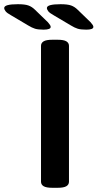

<svg xmlns="http://www.w3.org/2000/svg" viewBox="-101 -891 464 913"><path d="M148 2Q119 2 106.5 -5.5Q94 -13 94 -27V-673Q94 -687 106.5 -694.5Q119 -702 148 -702H173Q202 -702 214.5 -694.5Q227 -687 227 -673V-27Q227 -13 214.5 -5.5Q202 2 173 2ZM106 -750Q80 -750 65.5 -754.5Q51 -759 33 -770L-48 -818Q-68 -829 -74.5 -837.5Q-81 -846 -81 -853Q-81 -871 -16 -871Q17 -871 34 -865Q51 -859 66 -844L127 -785Q134 -777 137 -772Q140 -767 140 -763Q140 -750 106 -750ZM309 -750Q283 -750 268.5 -754.5Q254 -759 236 -770L155 -818Q135 -829 128.5 -837.5Q122 -846 122 -853Q122 -871 187 -871Q220 -871 237 -865Q254 -859 269 -844L330 -785Q337 -777 340 -772Q343 -767 343 -763Q343 -750 309 -750Z"/></svg>

Font: Asap Expanded SemiBold
Style: Regular
Weight: 600
Width: 7
Designer: Pablo Cosgaya
Foundry: Omnibus-Type
Version: Version 3.001; ttfautohint (v1.8.4.7-5d5b)